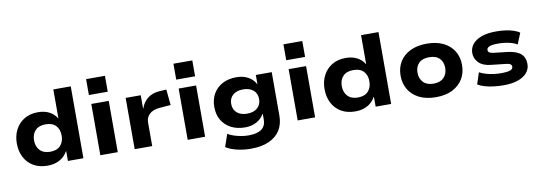

<svg xmlns="http://www.w3.org/2000/svg" viewBox="-66 -1206 5222 1855"><g transform="rotate(-10 2545.0 -278.5)"><path d="M311 11Q230 11 172.5 -23Q115 -57 84.5 -116.5Q54 -176 54 -252Q54 -327 84.5 -386Q115 -445 171.5 -479.5Q228 -514 307 -514Q372 -514 418.5 -489Q465 -464 490 -422H492V-705H663V0H511V-95H508Q478 -42 427.5 -15.5Q377 11 311 11ZM359 -117Q426 -117 460 -154.5Q494 -192 494 -252Q494 -313 460 -349.5Q426 -386 359 -386Q293 -386 258 -349.5Q223 -313 223 -252Q223 -192 258 -154.5Q293 -117 359 -117Z M821 -592V-748H1006V-592ZM829 0V-503H1000V0Z M1166 0V-503H1314V-374H1317Q1336 -432 1382 -468.5Q1428 -505 1498 -510L1567 -514L1582 -360L1471 -351Q1405 -345 1371.5 -312.5Q1338 -280 1338 -233V0Z M1678 -592V-748H1863V-592ZM1686 0V-503H1857V0Z M2273 191Q2205 191 2139 175.5Q2073 160 2030 132L2072 9Q2097 25 2130.5 36Q2164 47 2201 53.5Q2238 60 2272 60Q2359 60 2401.5 28.5Q2444 -3 2444 -65V-120H2440Q2417 -77 2369 -49.5Q2321 -22 2254 -22Q2176 -22 2117.5 -52.5Q2059 -83 2026.5 -138Q1994 -193 1994 -268Q1994 -342 2026.5 -397.5Q2059 -453 2117 -483.5Q2175 -514 2253 -514Q2320 -514 2369 -486.5Q2418 -459 2441 -413H2443V-503H2599V-76Q2599 7 2561.5 66.5Q2524 126 2451.5 158.5Q2379 191 2273 191ZM2297 -149Q2361 -149 2397.5 -181.5Q2434 -214 2434 -269Q2434 -323 2397.5 -355Q2361 -387 2297 -387Q2233 -387 2196.5 -355Q2160 -323 2160 -269Q2160 -214 2196.5 -181.5Q2233 -149 2297 -149Z M2757 -592V-748H2942V-592ZM2765 0V-503H2936V0Z M3330 11Q3249 11 3191.5 -23Q3134 -57 3103.5 -116.5Q3073 -176 3073 -252Q3073 -327 3103.5 -386Q3134 -445 3190.5 -479.5Q3247 -514 3326 -514Q3391 -514 3437.5 -489Q3484 -464 3509 -422H3511V-705H3682V0H3530V-95H3527Q3497 -42 3446.5 -15.5Q3396 11 3330 11ZM3378 -117Q3445 -117 3479 -154.5Q3513 -192 3513 -252Q3513 -313 3479 -349.5Q3445 -386 3378 -386Q3312 -386 3277 -349.5Q3242 -313 3242 -252Q3242 -192 3277 -154.5Q3312 -117 3378 -117Z M4121 11Q4027 11 3959 -22.5Q3891 -56 3855 -115.5Q3819 -175 3819 -252Q3819 -330 3855 -389Q3891 -448 3959 -481Q4027 -514 4121 -514Q4216 -514 4283 -481Q4350 -448 4386 -389Q4422 -330 4422 -252Q4422 -175 4386 -115.5Q4350 -56 4283 -22.5Q4216 11 4121 11ZM4121 -122Q4187 -122 4222 -158.5Q4257 -195 4257 -253Q4257 -311 4222.5 -346Q4188 -381 4121 -381Q4054 -381 4019.5 -346Q3985 -311 3985 -253Q3985 -195 4020 -158.5Q4055 -122 4121 -122Z M4787 11Q4734 11 4686.5 5Q4639 -1 4600 -12.5Q4561 -24 4533 -41L4570 -154Q4600 -138 4637 -127.5Q4674 -117 4712.5 -112.5Q4751 -108 4785 -108Q4840 -108 4868.5 -118Q4897 -128 4897 -151Q4897 -168 4883.5 -177Q4870 -186 4837 -189L4700 -204Q4618 -212 4578.5 -253Q4539 -294 4539 -348Q4539 -395 4568 -432.5Q4597 -470 4655.5 -492Q4714 -514 4803 -514Q4850 -514 4893.5 -508Q4937 -502 4972.5 -490Q5008 -478 5030 -462L4986 -354Q4961 -369 4929.5 -378Q4898 -387 4864.5 -391Q4831 -395 4797 -395Q4741 -395 4715 -384Q4689 -373 4689 -352Q4689 -335 4702 -326.5Q4715 -318 4748 -314L4879 -299Q4966 -288 5006 -252Q5046 -216 5046 -152Q5046 -103 5014.5 -66Q4983 -29 4925 -9Q4867 11 4787 11Z"/></g></svg>

Font: Nunito Sans 7pt SemiExpanded ExtraBold
Style: Regular
Weight: 800
Width: 6
Designer: Vernon Adams
Foundry: Vernon Adams
Version: Version 3.101;gftools[0.9.27]